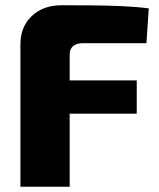

<svg xmlns="http://www.w3.org/2000/svg" viewBox="-20 -713 606 733"><path d="M215 -693Q271 -693 330 -692.5Q389 -692 445.5 -689.5Q502 -687 548 -681L539 -548H294Q271 -548 258.5 -536.5Q246 -525 246 -505V0H58V-544Q58 -611 101.5 -652Q145 -693 215 -693ZM76 -406H502V-279H76Z"/></svg>

Font: Exo 2 ExtraBold
Style: Regular
Weight: 800
Designer: Natanael Gama
Foundry: Natanael Gama
Version: Version 2.010